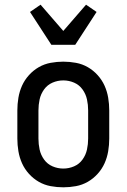

<svg xmlns="http://www.w3.org/2000/svg" viewBox="-20 -791 540 819"><path d="M250 8Q223 8 196 3Q169 -2 145.5 -15.5Q122 -29 103.5 -49.5Q85 -70 74 -94.5Q63 -119 58.5 -146Q54 -173 54 -200V-320Q54 -347 58.5 -374Q63 -401 74 -425.5Q85 -450 103.5 -470.5Q122 -491 145.5 -504.5Q169 -518 196 -523Q223 -528 250 -528Q277 -528 304 -523Q331 -518 354.5 -504.5Q378 -491 396.5 -470.5Q415 -450 426 -425.5Q437 -401 441.5 -374Q446 -347 446 -320V-200Q446 -173 441.5 -146Q437 -119 426 -94.5Q415 -70 396.5 -49.5Q378 -29 354.5 -15.5Q331 -2 304 3Q277 8 250 8ZM250 -72Q274 -72 296 -81.5Q318 -91 332 -110.5Q346 -130 351 -153Q356 -176 356 -200V-320Q356 -344 351 -367Q346 -390 332 -409.5Q318 -429 296 -438.5Q274 -448 250 -448Q226 -448 204 -438.5Q182 -429 168 -409.5Q154 -390 149 -367Q144 -344 144 -320V-200Q144 -176 149 -153Q154 -130 168 -110.5Q182 -91 204 -81.5Q226 -72 250 -72ZM199 -600 108 -740 153 -771 250 -659 347 -771 392 -740 301 -600Z"/></svg>

Font: Iosevka Bendy Medium
Style: Regular
Weight: 500
Monospace: yes
Designer: Belleve Invis
Foundry: Belleve Invis
Version: Version 30.1.2